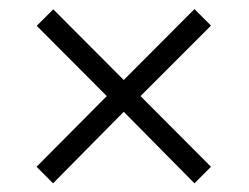

<svg xmlns="http://www.w3.org/2000/svg" viewBox="-20 -433 559 431"><path d="M416.5 -21.5 257.8 -182.1 99.1 -21.5 62 -58.6 219.7 -217.3 62.5 -375 99.6 -412.1 257.8 -253.4 416.5 -412.6 453.6 -375.5 295.4 -217.3 453.6 -58.6Z"/></svg>

Font: Scheherazade
Style: Bold
Weight: 700
Version: Version 2.100 (build 932/914)